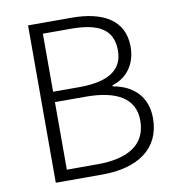

<svg xmlns="http://www.w3.org/2000/svg" viewBox="-82 -802 805 876"><g transform="rotate(-10 321.0 -364.5)"><path d="M106 0H322C486 0 594 -72 594 -213C594 -313 532 -372 438 -388V-393C511 -415 550 -477 550 -552C550 -675 454 -729 307 -729H106ZM166 -411V-680H294C423 -680 490 -644 490 -545C490 -462 432 -411 288 -411ZM166 -50V-363H308C453 -363 535 -315 535 -213C535 -100 449 -50 308 -50Z"/></g></svg>

Font: Source Han Sans SC Light
Style: Regular
Weight: 300
Designer: Ryoko NISHIZUKA (kana & ideographs); Paul D. Hunt (Latin, Greek & Cyrillic); Wenlong ZHANG (bopomofo); Sandoll Communica
Foundry: Adobe Systems Incorporated
Version: Version 1.004;PS 1.004;hotconv 1.0.82;makeotf.lib2.5.63406